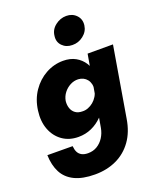

<svg xmlns="http://www.w3.org/2000/svg" viewBox="-171 -818 948 1159"><g transform="rotate(-20 302.5 -238.5)"><path d="M4 33Q6 98 30 144.5Q54 191 105 216Q156 241 236 241Q313 241 374.5 212Q436 183 476 127Q516 71 529 -10L605 -460H442L364 -11Q358 22 341 48.5Q324 75 298.5 90.5Q273 106 240 106Q216 106 200 97.5Q184 89 176 73.5Q168 58 166 34ZM43 -239Q34 -172 54 -119.5Q74 -67 117 -36.5Q160 -6 220 -6Q265 -6 304 -23.5Q343 -41 374 -72.5Q405 -104 424.5 -146.5Q444 -189 450 -238Q456 -286 448.5 -327.5Q441 -369 420.5 -401Q400 -433 366.5 -451.5Q333 -470 287 -470Q228 -470 175.5 -441Q123 -412 87.5 -360Q52 -308 43 -239ZM220 -237Q225 -265 242 -287Q259 -309 283.5 -322Q308 -335 335 -334Q353 -333 367 -326Q381 -319 391 -306.5Q401 -294 405 -277Q409 -260 405 -239Q402 -218 391 -200Q380 -182 364.5 -169Q349 -156 330.5 -149Q312 -142 294 -143Q267 -143 249.5 -155.5Q232 -168 224.5 -189.5Q217 -211 220 -237ZM291 -630Q285 -591 310 -565.5Q335 -540 374 -540Q413 -539 445 -564Q477 -589 482 -627Q487 -666 462 -692Q437 -718 398 -718Q359 -718 327 -693Q295 -668 291 -630Z"/></g></svg>

Font: Jost ExtraBold
Style: Italic
Weight: 800
Italic angle: -5°
Version: Version 3.710